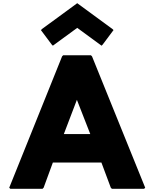

<svg xmlns="http://www.w3.org/2000/svg" viewBox="-20 -1179 970 1206"><path d="M244 -997 237 -990 305 -899 312 -892 465 -1004 618 -892 625 -899 693 -990 686 -997 465 -1159ZM558 -825 551 -832H377L370 -825L38 0L45 7H247L254 0L312 -158H617L676 0L683 7H885L892 0ZM547 -337H381L463 -552Z"/></svg>

Font: Hussar Woodtype
Style: Blk
Weight: 900
Foundry: Cannot Into Space Fonts
Version: Version 1.07